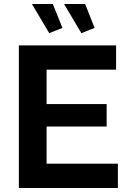

<svg xmlns="http://www.w3.org/2000/svg" viewBox="-20 -936 641 956"><path d="M139 -916 225 -771 291 -797 243 -916ZM299 -916 385 -771 451 -797 404 -916ZM567 -121H212V-306H511V-418H212V-589H558V-710H74V0H567Z"/></svg>

Font: FIGSv2-sans-serif
Style: Bold
Weight: 700
Designer: Matt McInerney, Pablo Impallari, Rodrigo Fuenzalida,Mirko Velimirovic
Foundry: Matt McInerney, Pablo Impallari, Rodrigo Fuenzalida
Version: Version 4.021;hotconv 1.0.109;makeotfexe 2.5.65596